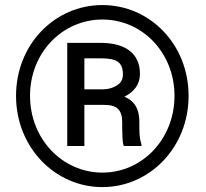

<svg xmlns="http://www.w3.org/2000/svg" viewBox="-20 -741 826 771"><path d="M44.4 -356C44.4 -149.9 200.2 10.3 391.1 10.3C582 10.3 737.3 -149.9 737.3 -356C737.3 -563 582 -720.7 391.1 -720.7C200.2 -720.7 44.4 -563 44.4 -356ZM100.6 -356C100.6 -529.8 231 -662.6 391.1 -662.6C551.3 -662.6 680.7 -529.8 680.7 -356C680.7 -182.6 551.3 -47.9 391.1 -47.9C231 -47.9 100.6 -182.6 100.6 -356ZM398.9 -319.8C451.2 -319.8 470.7 -297.9 470.7 -250.5V-225.1C470.7 -217.8 471.2 -206.5 471.7 -190.9C472.2 -175.3 473.6 -163.1 477.1 -154.8H547.9V-162.6C542 -177.7 539.6 -200.7 539.6 -224.6V-251C539.6 -297.4 524.4 -334.5 479.5 -352.5C521 -373.5 542 -404.3 542 -444.3C542 -527.8 481.4 -568.8 385.3 -568.8H250V-154.8H318.8V-319.8ZM385.3 -506.8C451.2 -506.8 473.6 -489.7 473.6 -441.4C473.6 -422.4 465.8 -408.2 450.2 -398.4C434.1 -388.2 416 -382.8 395.5 -382.3H318.8V-506.8Z"/></svg>

Font: Vazirmatn
Style: Regular
Weight: 400
Designer: Saber Rastikerdar
Foundry: Saber Rastikerdar
Version: Version 33.003